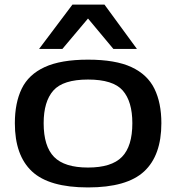

<svg xmlns="http://www.w3.org/2000/svg" viewBox="-20 -810 770 840"><path d="M45 -271Q45 -360 75 -422Q105 -484 175.5 -516.5Q246 -549 365 -549Q485 -549 555 -516.5Q625 -484 655.5 -422Q686 -360 686 -271Q686 -130 610.5 -60Q535 10 365 10Q195 10 120 -60Q45 -130 45 -271ZM171 -271Q171 -170 216.5 -123.5Q262 -77 365 -77Q468 -77 513.5 -123.5Q559 -170 559 -271Q559 -366 517 -414Q475 -462 365 -462Q256 -462 213.5 -414Q171 -366 171 -271ZM151 -596 297 -790H437L579 -596H476L365 -729L253 -596Z"/></svg>

Font: Georama Extended Medium
Style: Regular
Weight: 500
Width: 7
Designer: Jean-Baptiste Levee
Foundry: Production Type
Version: Version 1.000